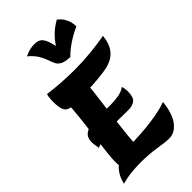

<svg xmlns="http://www.w3.org/2000/svg" viewBox="-331 -1214 1331 1331"><g transform="rotate(-45 334.5 -548.0)"><path d="M140 -29Q119 -49 112.5 -73.5Q106 -98 106 -128Q106 -159 111.5 -210.5Q117 -262 125 -326Q133 -390 141.5 -459Q150 -528 155.5 -595Q161 -662 161 -719L350 -721Q352 -712 352 -703Q352 -694 352 -683Q352 -651 345.5 -595Q339 -539 330 -470Q321 -401 312 -329Q303 -257 296.5 -191.5Q290 -126 290 -77Q290 -70 290 -64Q290 -58 290 -52ZM42 19Q45 3 55 -23Q65 -49 86.5 -76Q108 -103 145.5 -121.5Q183 -140 241 -140Q301 -140 359.5 -143.5Q418 -147 470 -154Q522 -161 564 -170.5Q606 -180 634 -191Q623 -87 582.5 -34Q542 19 486 19Q448 19 379.5 7.5Q311 -4 225 -4Q185 -4 138.5 0.5Q92 5 42 19ZM95 -280Q93 -295 90 -311.5Q87 -328 87 -343Q87 -383 108 -403Q129 -423 164 -429.5Q199 -436 242 -436Q261 -436 280 -435.5Q299 -435 318.5 -434Q338 -433 356 -433Q399 -433 439 -439.5Q479 -446 506 -466Q510 -454 512 -441Q514 -428 514 -416Q514 -359 490.5 -340Q467 -321 429 -321Q404 -321 381.5 -321Q359 -321 339 -322Q286 -322 246.5 -319Q207 -316 172 -307Q137 -298 95 -280ZM175 -614Q146 -614 128.5 -625Q111 -636 103.5 -661Q96 -686 96 -729Q96 -749 98 -767Q100 -785 104 -798Q162 -790 228 -785.5Q294 -781 360 -781Q437 -781 514 -788.5Q591 -796 664 -809Q657 -736 621.5 -693.5Q586 -651 519 -636Q487 -629 436.5 -624Q386 -619 320 -616.5Q254 -614 175 -614ZM517 -1115Q527 -1108 541 -1093Q555 -1078 567 -1052Q579 -1026 580 -986Q519 -958 475 -927.5Q431 -897 400 -865Q352 -867 328.5 -879Q305 -891 295 -911.5Q285 -932 276 -958.5Q267 -985 249 -1016Q231 -1047 191 -1081Q222 -1096 244 -1100.5Q266 -1105 288 -1105Q322 -1105 340.5 -1089.5Q359 -1074 372 -1034Q385 -994 399 -922L354 -942Q373 -974 393 -1003.5Q413 -1033 442.5 -1061Q472 -1089 517 -1115Z"/></g></svg>

Font: Merienda Black
Style: Regular
Weight: 900
Designer: Eduardo Rodriguez Tunni
Foundry: Eduardo Rodriguez Tunni
Version: Version 2.001